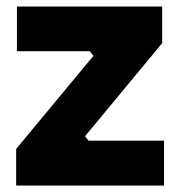

<svg xmlns="http://www.w3.org/2000/svg" viewBox="-20 -572 546 592"><path d="M485.8 0H29.8V-112.8L268.1 -399.9L256.8 -414.1H32.2V-551.8H480V-439L242.2 -151.9L252.9 -138.2H485.8Z"/></svg>

Font: Sora ExtraBold
Style: Regular
Weight: 800
Designer: Jonathan Barnbrook, Julián Moncada
Foundry: Barnbrook Fonts
Version: Version 2.000